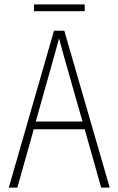

<svg xmlns="http://www.w3.org/2000/svg" viewBox="-20 -855 540 875"><path d="M135 -804H366V-835H135ZM20 0H59L134 -266H366L441 0H480L273 -715H226ZM224 -589C233 -620 241 -650 249 -680C258 -648 266 -619 274 -589L356 -301H143Z"/></svg>

Font: Noto Sans Mono ExtraCondensed ExtraLight
Style: Regular
Weight: 200
Width: 2
Designer: Monotype Design Team
Foundry: Monotype Imaging Inc.
Version: Version 2.014